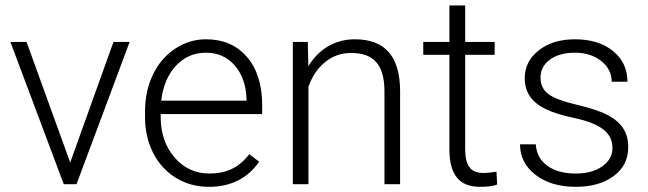

<svg xmlns="http://www.w3.org/2000/svg" viewBox="-20 -684 2408 713"><path d="M240.7 -80.6 401.4 -528.3H461.4L264.2 0H216.8L18.6 -528.3H78.6Z M755.4 9.8Q688 9.8 633.5 -23.4Q579.1 -56.6 548.8 -116Q518.6 -175.3 518.6 -249V-270Q518.6 -346.2 548.1 -407.2Q577.6 -468.3 630.4 -503.2Q683.1 -538.1 744.6 -538.1Q840.8 -538.1 897.2 -472.4Q953.6 -406.7 953.6 -293V-260.3H576.7V-249Q576.7 -159.2 628.2 -99.4Q679.7 -39.6 757.8 -39.6Q804.7 -39.6 840.6 -56.6Q876.5 -73.7 905.8 -111.3L942.4 -83.5Q877.9 9.8 755.4 9.8ZM744.6 -488.3Q678.7 -488.3 633.5 -439.9Q588.4 -391.6 578.6 -310.1H895.5V-316.4Q893.1 -392.6 852.1 -440.4Q811 -488.3 744.6 -488.3Z M1123 -528.3 1125 -438Q1154.8 -486.8 1199.2 -512.5Q1243.7 -538.1 1297.4 -538.1Q1382.3 -538.1 1423.8 -490.2Q1465.3 -442.4 1465.8 -346.7V0H1407.7V-347.2Q1407.2 -418 1377.7 -452.6Q1348.1 -487.3 1283.2 -487.3Q1229 -487.3 1187.3 -453.4Q1145.5 -419.4 1125.5 -361.8V0H1067.4V-528.3Z M1707.5 -663.6V-528.3H1816.9V-480.5H1707.5V-128.4Q1707.5 -84.5 1723.4 -63Q1739.3 -41.5 1776.4 -41.5Q1791 -41.5 1823.7 -46.4L1826.2 1.5Q1803.2 9.8 1763.7 9.8Q1703.6 9.8 1676.3 -25.1Q1648.9 -60.1 1648.9 -127.9V-480.5H1551.8V-528.3H1648.9V-663.6Z M2254.4 -134.3Q2254.4 -177.7 2219.5 -204.1Q2184.6 -230.5 2114.3 -245.4Q2043.9 -260.3 2005.1 -279.5Q1966.3 -298.8 1947.5 -326.7Q1928.7 -354.5 1928.7 -394Q1928.7 -456.5 1981 -497.3Q2033.2 -538.1 2114.7 -538.1Q2203.1 -538.1 2256.6 -494.4Q2310.1 -450.7 2310.1 -380.4H2251.5Q2251.5 -426.8 2212.6 -457.5Q2173.8 -488.3 2114.7 -488.3Q2057.1 -488.3 2022.2 -462.6Q1987.3 -437 1987.3 -396Q1987.3 -356.4 2016.4 -334.7Q2045.4 -313 2122.3 -294.9Q2199.2 -276.9 2237.5 -256.3Q2275.9 -235.8 2294.4 -207Q2313 -178.2 2313 -137.2Q2313 -70.3 2259 -30.3Q2205.1 9.8 2118.2 9.8Q2025.9 9.8 1968.5 -34.9Q1911.1 -79.6 1911.1 -147.9H1969.7Q1973.1 -96.7 2012.9 -68.1Q2052.7 -39.6 2118.2 -39.6Q2179.2 -39.6 2216.8 -66.4Q2254.4 -93.3 2254.4 -134.3Z"/></svg>

Font: RobotoInd Light
Style: Regular
Weight: 300
Designer: Google
Version: Version 2.001151; 2014